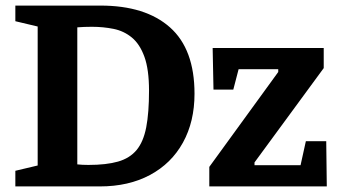

<svg xmlns="http://www.w3.org/2000/svg" viewBox="-20 -668 1210 688"><path d="M35 0V-56L115 -75V-573L35 -592V-648H340Q501 -648 589 -570Q677 -492 677 -332Q677 -232 635.5 -157Q594 -82 517.5 -41Q441 0 338 0ZM297 -77Q361 -77 403 -89Q445 -101 469.5 -130.5Q494 -160 504 -212Q514 -264 514 -343Q514 -419 497.5 -464.5Q481 -510 452.5 -533.5Q424 -557 387 -564.5Q350 -572 309 -572Q295 -572 281.5 -571.5Q268 -571 257 -570V-79Q264 -78 275.5 -77.5Q287 -77 297 -77ZM730 0V-70L977 -410V-420H835L816 -347H745L742 -496H1140V-424L892 -86V-76H1057L1076 -162H1149L1151 0Z"/></svg>

Font: Faustina
Style: Bold
Weight: 700
Designer: Alfonso Garcia
Foundry: http://www.omnibus-type.com
Version: Version 1.200